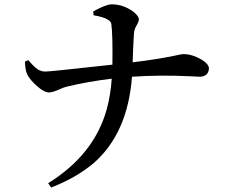

<svg xmlns="http://www.w3.org/2000/svg" viewBox="-20 -795 1040 870"><path d="M404.3 -725.6 402.3 -743.2Q460.9 -775.4 486.3 -775.4Q538.1 -775.4 584 -742.2Q608.4 -722.7 609.4 -708Q609.4 -697.3 597.7 -677.7Q587.9 -661.1 586.9 -641.6Q583 -584 581.1 -512.7Q705.1 -527.3 800.8 -548.8Q807.6 -549.8 811.5 -549.8Q850.6 -549.8 894.5 -524.4Q925.8 -504.9 926.8 -485.4Q924.8 -448.2 884.8 -447.3Q876 -447.3 846.7 -449.2Q706.1 -456.1 578.1 -447.3Q558.6 -191.4 405.3 -56.6Q327.1 9.8 211.9 54.7L198.2 35.2Q407.2 -94.7 463.9 -300.8Q481.4 -365.2 486.3 -438.5Q379.9 -425.8 282.2 -402.3Q269.5 -399.4 248 -389.6Q219.7 -377 203.1 -376Q174.8 -376 130.9 -420.9Q109.4 -443.4 102.5 -460Q94.7 -476.6 92.8 -515.6L108.4 -522.5Q140.6 -483.4 161.1 -475.6Q172.9 -470.7 184.6 -470.7Q207 -470.7 489.3 -502Q491.2 -638.7 484.4 -686.5Q480.5 -711.9 410.2 -724.6Q407.2 -724.6 404.3 -725.6Z"/></svg>

Font: GenYoMin JP SemiBold
Style: Regular
Weight: 600
Version: Version 1.001;PS 1;hotconv 16.6.51;makeotf.lib2.5.65220 DEVE